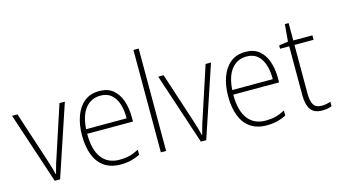

<svg xmlns="http://www.w3.org/2000/svg" viewBox="-86 -1063 2427 1377"><g transform="rotate(-15 1128.0 -375.0)"><path d="M177 0 2 -529H42L163 -159Q183 -98 196 -45H199Q206 -71 213.5 -98.5Q221 -126 232 -157L354 -529H394L217 0Z M651 -539Q714 -539 753 -506.5Q792 -474 810.5 -419Q829 -364 829 -297V-265H489Q488 -149 533.5 -87Q579 -25 667 -25Q707 -25 739 -33Q771 -41 810 -61V-23Q777 -7 742.5 1.5Q708 10 666 10Q592 10 544 -24Q496 -58 473 -119Q450 -180 450 -262Q450 -341 472.5 -404Q495 -467 539.5 -503Q584 -539 651 -539ZM651 -505Q582 -505 539.5 -453Q497 -401 490 -299H791Q792 -358 777 -405Q762 -452 731 -478.5Q700 -505 651 -505Z M1004 0H965V-760H1004Z M1262 0 1087 -529H1127L1248 -159Q1268 -98 1281 -45H1284Q1291 -71 1298.5 -98.5Q1306 -126 1317 -157L1439 -529H1479L1302 0Z M1736 -539Q1799 -539 1838 -506.5Q1877 -474 1895.5 -419Q1914 -364 1914 -297V-265H1574Q1573 -149 1618.5 -87Q1664 -25 1752 -25Q1792 -25 1824 -33Q1856 -41 1895 -61V-23Q1862 -7 1827.5 1.5Q1793 10 1751 10Q1677 10 1629 -24Q1581 -58 1558 -119Q1535 -180 1535 -262Q1535 -341 1557.5 -404Q1580 -467 1624.5 -503Q1669 -539 1736 -539ZM1736 -505Q1667 -505 1624.5 -453Q1582 -401 1575 -299H1876Q1877 -358 1862 -405Q1847 -452 1816 -478.5Q1785 -505 1736 -505Z M2167 -24Q2186 -24 2203 -27.5Q2220 -31 2233 -36V-3Q2219 3 2202 6.5Q2185 10 2162 10Q2102 10 2076.5 -26.5Q2051 -63 2051 -133V-496H1983V-521L2051 -531L2062 -658H2090V-529H2232V-496H2090V-135Q2090 -80 2106.5 -52Q2123 -24 2167 -24Z"/></g></svg>

Font: Noto Sans Sinhala SemiCondensed ExtraLight
Style: Regular
Weight: 200
Width: 4
Designer: Jelle Bosma - Monotype Design Team
Foundry: Monotype Imaging Inc.
Version: Version 2.006; ttfautohint (v1.8.4.7-5d5b)